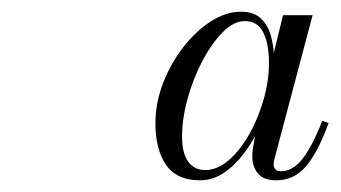

<svg xmlns="http://www.w3.org/2000/svg" viewBox="-20 -784 582 328"><path d="M321.5 -476Q282 -476 263.8 -502.2Q245.5 -528.5 245.5 -573.5Q245.5 -608 258.5 -641.8Q271.5 -675.5 293 -703.2Q314.5 -731 340.2 -747.5Q366 -764 391.5 -764Q414 -764 426.2 -752Q438.5 -740 443.5 -720.2Q448.5 -700.5 448.5 -677.5Q448.5 -652.5 442.2 -624.8Q436 -597 424.8 -570.5Q413.5 -544 397.5 -522.8Q381.5 -501.5 362.5 -488.8Q343.5 -476 321.5 -476ZM330.5 -493.5Q351.5 -493.5 371 -510.5Q390.5 -527.5 406 -555Q421.5 -582.5 430.5 -614.5Q439.5 -646.5 439.5 -676.5Q439.5 -709 429.8 -728.5Q420 -748 398.5 -748Q379 -748 360 -728.5Q341 -709 325.2 -678.8Q309.5 -648.5 300.2 -614.5Q291 -580.5 291 -551Q291 -522 301.5 -507.8Q312 -493.5 330.5 -493.5ZM452 -476Q430.5 -476 420.8 -487.5Q411 -499 411 -517Q411 -522 411.5 -526Q412 -530 412.5 -533L421 -581L436.5 -628L445 -682.5L463.5 -758H514L449 -513Q447.5 -508 447.5 -503.5Q447.5 -491.5 460 -491.5Q473 -491.5 484.5 -500.2Q496 -509 507.2 -528Q518.5 -547 530.5 -577.5L541.5 -574Q522.5 -522.5 502.2 -499.2Q482 -476 452 -476Z"/></svg>

Font: Bodoni Moda SC 11pt
Style: Italic
Weight: 400
Italic angle: -13°
Version: Version 2.005